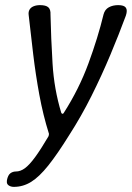

<svg xmlns="http://www.w3.org/2000/svg" viewBox="-20 -527 516 749"><path d="M34 202Q22 202 13.5 196Q5 190 7 178V176Q11 156 20.5 149Q30 142 42 142Q60 142 77.5 129Q95 116 117 86Q139 56 169 5Q170 2 170.5 0Q171 -2 171 -5Q148 -78 133.5 -157Q119 -236 109.5 -315.5Q100 -395 92 -467Q90 -480 95 -489Q100 -498 111 -502.5Q122 -507 136 -507Q159 -507 168.5 -498.5Q178 -490 177 -470Q179 -379 185 -279Q191 -179 219 -87Q221 -83 224 -83Q227 -83 229 -87Q288 -179 325 -279.5Q362 -380 384 -471Q389 -490 404.5 -498.5Q420 -507 441 -507Q464 -507 471 -497Q478 -487 471 -466Q444 -393 410.5 -313Q377 -233 337 -153Q297 -73 250 0Q204 74 168.5 118.5Q133 163 101.5 182.5Q70 202 34 202Z"/></svg>

Font: Winky Sans Light
Style: Italic
Weight: 300
Italic angle: -8.97852°
Designer: Simon Atzbach
Foundry: typofactur
Version: Version 1.205